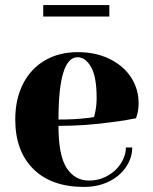

<svg xmlns="http://www.w3.org/2000/svg" viewBox="-20 -720 600 755"><path d="M40 -250Q40 -331 71 -391Q102 -451 157.5 -483Q213 -515 285 -515Q357 -515 411.5 -488Q466 -461 495.5 -415.5Q525 -370 525 -315Q525 -290 520 -272L515 -255Q472 -246 422 -240Q317 -225 210 -225Q210 -109 242 -59.5Q274 -10 330 -10Q369 -10 402.5 -28.5Q436 -47 455.5 -77.5Q475 -108 475 -140H500Q500 -100 476 -64Q452 -28 409 -6.5Q366 15 310 15Q182 15 111 -55.5Q40 -126 40 -250ZM314 -255Q331 -256 350 -260Q351 -265 355 -282Q360 -307 360 -335Q360 -418 338 -456.5Q316 -495 285 -495Q210 -495 210 -250Q274 -250 314 -255ZM150 -655V-700H410V-655Z"/></svg>

Font: Yeseva One
Style: Regular
Weight: 400
Designer: Jovanny Lemonad
Foundry: Jovanny Lemonad
Version: Version 2.000